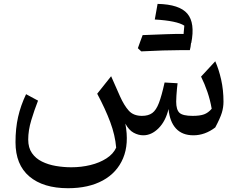

<svg xmlns="http://www.w3.org/2000/svg" viewBox="-20 -700 1248 1003"><path d="M990.2 6.8Q932.1 6.8 899.4 -28.6Q866.7 -64 860.4 -130.4Q845.2 -66.9 808.3 -30Q771.5 6.8 728.5 6.8Q703.1 6.8 678.2 -6.6Q653.3 -20 634.8 -54.2Q654.8 51.3 623 126.7Q591.3 202.1 517.1 242.7Q442.9 283.2 335.4 283.2Q206.1 283.2 133.5 221.9Q61 160.6 61 43Q61 -29.3 74.5 -88.9Q87.9 -148.4 116.2 -208L178.7 -174.3Q159.2 -124.5 143.3 -71.8Q127.4 -19 127.4 29.3Q127.4 71.8 147 99.9Q166.5 127.9 199.2 144Q231.9 160.2 272 167Q312 173.8 352.5 173.8Q404.8 173.8 452.6 162.1Q500.5 150.4 536.1 127.4Q571.8 104.5 586.9 71.3Q581.5 6.3 555.9 -62.3Q530.3 -130.9 487.8 -210.4L560.5 -301.8L606.9 -196.8Q628.4 -148.9 652.8 -121.8Q677.2 -94.7 721.7 -94.7Q754.9 -94.7 775.4 -109.6Q795.9 -124.5 810.3 -162.4Q824.7 -200.2 839.8 -269L907.7 -265.1Q906.2 -254.9 904.5 -236.8Q902.8 -218.8 901.6 -200.2Q900.4 -181.6 900.4 -168.9Q900.4 -127 917.5 -110.8Q934.6 -94.7 986.3 -94.7Q1024.9 -94.7 1046.4 -102.8Q1067.9 -110.8 1085.9 -131.8Q1078.1 -177.2 1063.5 -220Q1048.8 -262.7 1030.3 -299.8L1104.5 -379.9Q1123 -338.4 1135.3 -284.2Q1147.5 -230 1147.5 -168.9Q1147.5 -139.2 1138.9 -111.1Q1130.4 -83 1104.5 -34.2Q1050.8 6.8 990.2 6.8ZM788.6 -598.1Q801.8 -672.9 803.2 -679.7Q917.5 -677.2 958.7 -628.7Q1000 -580.1 979 -474.6L978 -475.6Q976.1 -453.1 971.7 -438H920.4Q842.3 -438 717.8 -431.6Q709 -439.5 700.2 -448.2Q706.5 -465.8 712.6 -482.9Q718.8 -500 725.1 -516.6Q881.8 -522.9 905.8 -522.9Q929.7 -522.9 939 -522.5Q941.4 -544.9 942.9 -565.9Q904.8 -591.3 788.6 -598.1Z"/></svg>

Font: Pinar-FD Medium
Style: Regular
Weight: 500
Designer: Amin Abedi
Version: Version 3.000